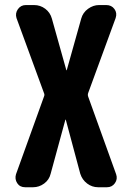

<svg xmlns="http://www.w3.org/2000/svg" viewBox="-20 -540 540 779"><path d="M451.2 167Q458 186.5 446.3 203.1Q434.6 219.7 414.1 219.7H377.9Q353.5 219.7 333.5 204.6Q313.5 189.5 305.7 165L247.1 -53.7Q247.1 -54.7 246.1 -54.7Q245.1 -54.7 245.1 -53.7L185.5 165Q179.7 189.5 159.2 204.6Q138.7 219.7 114.3 219.7H82Q60.5 219.7 49.8 203.1Q39.1 186.5 44.9 167L158.2 -147.5Q162.1 -155.3 158.2 -163.1L46.9 -466.8Q41 -486.3 52.7 -502.9Q64.5 -519.5 85 -519.5H118.2Q143.6 -519.5 163.6 -504.4Q183.6 -489.3 190.4 -464.8L249 -255.9Q249 -254.9 250 -254.9Q251 -254.9 251 -255.9L309.6 -464.8Q316.4 -489.3 337.4 -504.4Q358.4 -519.5 381.8 -519.5H411.1Q432.6 -519.5 444.3 -503.4Q456.1 -487.3 449.2 -466.8L337.9 -163.1Q335 -155.3 337.9 -147.5Z"/></svg>

Font: Rounded Mgen+ 2m bold
Style: Bold
Weight: 700
Designer: [Source Han Sans]
Ryoko NISHIZUKA  (kana & ideographs); Paul D. Hunt (Latin, Greek & Cyrillic); Wenlong ZHANG  (bopomofo
Version: Version 1.059.20150602